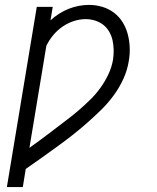

<svg xmlns="http://www.w3.org/2000/svg" viewBox="-20 -558 640 783"><path d="M8 205 130 -530H195L186 -475Q202 -490 221 -502Q240 -514 260 -522Q280 -530 301 -534Q322 -538 343 -538Q371 -538 397.5 -530Q424 -522 445 -506Q466 -490 480 -467.5Q494 -445 501 -418.5Q508 -392 509 -363.5Q510 -335 505 -308Q499 -271 483 -236Q467 -201 444 -169.5Q421 -138 393 -110.5Q365 -83 335.5 -57Q306 -31 275.5 -7Q245 17 213 40Q181 63 149 86Q117 109 85 131L73 205ZM100 45Q124 28 148 10Q172 -8 196 -26L197 -27Q223 -47 249 -66.5Q275 -86 299.5 -107Q324 -128 347.5 -151Q371 -174 390 -200.5Q409 -227 422.5 -256Q436 -285 441 -315Q444 -335 443.5 -355Q443 -375 439 -393.5Q435 -412 425.5 -428.5Q416 -445 401.5 -456.5Q387 -468 368 -474Q349 -480 330 -480Q305 -480 280.5 -472Q256 -464 234.5 -449Q213 -434 196.5 -414Q180 -394 169 -371Z"/></svg>

Font: Iosevka Slab LtExObl
Style: Regular
Weight: 300
Width: 7
Italic angle: -9°
Monospace: yes
Designer: Belleve Invis
Foundry: Belleve Invis
Version: Version 11.1.0; ttfautohint (v1.8.3)